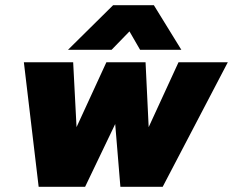

<svg xmlns="http://www.w3.org/2000/svg" viewBox="-20 -720 898 740"><path d="M416 -700H573L679 -528H520L479 -599L410 -528H242ZM72 -480H262L275 -230L390 -480H541L553 -230L668 -480H858L607 0H444L424 -242L308 0H129Z"/></svg>

Font: Readiness ExtraBold
Style: Italic
Weight: 800
Italic angle: -12°
Designer: Katatrad Team
Foundry: CadsonDemak
Version: Version 1.00;January 16, 2020;FontCreator 12.0.0.2550 64-bit